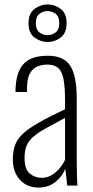

<svg xmlns="http://www.w3.org/2000/svg" viewBox="-20 -839 419 868"><path d="M154 9Q119 9 93 -7Q67 -23 52.5 -51.5Q38 -80 38 -117Q38 -154 47.5 -181.5Q57 -209 82 -233Q107 -257 153.5 -283.5Q200 -310 274 -345V-386Q274 -449 266.5 -484Q259 -519 241.5 -533Q224 -547 194 -547Q171 -547 150 -539Q129 -531 115.5 -507.5Q102 -484 102 -438V-423H50Q50 -506 83.5 -546.5Q117 -587 196 -587Q269 -587 298 -541Q327 -495 327 -392V-101Q327 -93 327.5 -70.5Q328 -48 328.5 -27Q329 -6 330 0H284Q282 -21 279 -44Q276 -67 275 -77Q262 -41 230 -16Q198 9 154 9ZM167 -35Q192 -35 212 -46.5Q232 -58 248 -76.5Q264 -95 274 -116V-306Q221 -278 185.5 -258Q150 -238 129.5 -220Q109 -202 100 -179.5Q91 -157 91 -125Q91 -73 115 -54Q139 -35 167 -35ZM195 -649Q164 -649 136.5 -669Q109 -689 109 -734Q109 -779 136.5 -799Q164 -819 195 -819Q227 -819 254 -799Q281 -779 281 -734Q281 -689 254 -669Q227 -649 195 -649ZM195 -680Q215 -680 231.5 -692.5Q248 -705 248 -734Q248 -764 231.5 -776.5Q215 -789 195 -789Q175 -789 158.5 -776.5Q142 -764 142 -734Q142 -705 158.5 -692.5Q175 -680 195 -680Z"/></svg>

Font: Oswald ExtraLight
Style: Regular
Weight: 250
Designer: Vernon Adams
Foundry: Vernon Adams
Version: Version 4.100; ttfautohint (v1.8.1.43-b0c9)